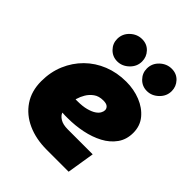

<svg xmlns="http://www.w3.org/2000/svg" viewBox="-208 -858 976 976"><g transform="rotate(45 279.5 -370.5)"><path d="M296 0Q219 0 159 -27Q99 -54 64.5 -105Q30 -156 30 -227Q30 -293 53.5 -348.5Q77 -404 118.5 -445Q160 -486 216 -508.5Q272 -531 338 -531Q393 -531 440.5 -512Q488 -493 517.5 -457.5Q547 -422 547 -372Q547 -324 522 -289Q497 -254 455.5 -232Q414 -210 363 -199.5Q312 -189 259 -189Q249 -189 239 -189Q229 -189 219 -190Q224 -174 244 -161.5Q264 -149 299 -149H478L454 0ZM219 -285Q222 -285 225 -285Q228 -285 231 -285Q269 -285 295 -292Q321 -299 336 -309Q351 -319 357.5 -330.5Q364 -342 364 -352Q364 -364 354.5 -372.5Q345 -381 323 -381Q291 -381 270.5 -366Q250 -351 238 -330.5Q226 -310 221 -292Q220 -290 219.5 -288Q219 -286 219 -285ZM445 -571Q411 -571 387.5 -595Q364 -619 364 -652Q364 -689 391.5 -715Q419 -741 455 -741Q490 -741 512.5 -717Q535 -693 535 -660Q535 -624 507.5 -597.5Q480 -571 445 -571ZM232 -571Q198 -571 174.5 -595Q151 -619 151 -652Q151 -689 178.5 -715Q206 -741 242 -741Q277 -741 299.5 -717Q322 -693 322 -660Q322 -624 294.5 -597.5Q267 -571 232 -571Z"/></g></svg>

Font: MuseoModerno Black
Style: Italic
Weight: 900
Italic angle: -9°
Designer: Pablo Cosgaya, Héctor Gatti, Marcela Romero, and the Authors of The MuseoModerno Project.
Foundry: Omnibus-Type Team
Version: Version 1.003